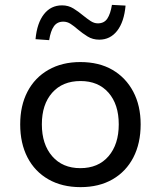

<svg xmlns="http://www.w3.org/2000/svg" viewBox="-20 -760 661 789"><path d="M311 9Q235 9 179 -23Q123 -55 93 -113Q63 -171 63 -249Q63 -326 93 -383.5Q123 -441 179 -473Q235 -505 310 -505Q387 -505 442 -473Q497 -441 527.5 -383.5Q558 -326 558 -249Q558 -171 528 -113Q498 -55 442.5 -23Q387 9 311 9ZM310 -69Q384 -69 426 -118Q468 -167 468 -249Q468 -331 426 -379Q384 -427 311 -427Q237 -427 194.5 -379Q152 -331 152 -249Q152 -167 194.5 -118Q237 -69 310 -69ZM182 -595 126 -599Q132 -665 160.5 -701.5Q189 -738 235 -738Q261 -738 282 -725Q303 -712 322 -696Q338 -683 352.5 -673.5Q367 -664 382 -664Q408 -664 421 -683.5Q434 -703 440 -740L496 -737Q490 -670 461.5 -633.5Q433 -597 388 -597Q361 -597 340 -610Q319 -623 300 -639Q284 -653 270 -662Q256 -671 240 -671Q215 -671 201.5 -652Q188 -633 182 -595Z"/></svg>

Font: Nunito Sans 7pt
Style: Regular
Weight: 400
Designer: Vernon Adams
Foundry: Vernon Adams
Version: Version 3.101;gftools[0.9.27]